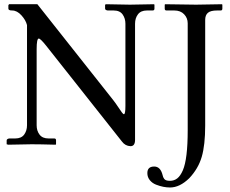

<svg xmlns="http://www.w3.org/2000/svg" viewBox="-20 -666 1058 885"><path d="M763.2 167.5Q782.7 167.5 797.1 156.2Q811.5 145 822.8 119.1Q834 93.3 839.6 46.9Q845.2 0.5 845.2 -65.4V-558.6Q845.2 -583 828.6 -600.3Q812 -617.7 783.7 -617.7H747.6Q739.3 -617.7 739.3 -626V-644.5L741.2 -646.5Q844.7 -644.5 883.8 -644.5L1002.9 -646.5L1004.9 -644.5V-626Q1004.9 -617.7 997.1 -617.7H980.5Q950.7 -617.7 938.2 -606.9Q925.8 -596.2 925.8 -574.2V-87.4Q925.8 2.4 909.9 56.9Q894 111.3 852.5 155.3Q808.6 198.2 763.7 198.2Q749 198.2 732.9 195.1Q716.8 191.9 699.2 185.1Q681.6 178.2 670.4 164.3Q659.2 150.4 659.2 131.8Q659.2 101.6 690.9 101.6Q719.7 101.6 729.5 141.1Q731 147 732.2 150.4Q733.4 153.8 736.8 158.4Q740.2 163.1 746.8 165.3Q753.4 167.5 763.2 167.5ZM602.5 -556.6V-21.5Q602.5 7.8 581.5 7.8Q557.1 6.8 542 -13.7L192.9 -455.1Q166.5 -488.3 158.7 -488.3Q148.9 -488.3 148.9 -439V-88.4Q148.9 -63 162.4 -45.4Q175.8 -27.8 203.6 -27.8H230Q238.3 -27.8 238.3 -19.5V-1L236.3 1Q164.6 -1 125.5 -1L18.1 1L10.7 -1V-19Q10.7 -22.9 15.1 -25.4Q19.5 -27.8 23.9 -27.8H50.3Q78.6 -27.8 91.6 -45.9Q104.5 -64 104.5 -88.4V-550.3Q99.1 -572.8 78.9 -595.2Q58.6 -617.7 36.1 -617.7Q18.6 -617.7 18.6 -626V-641.6L21.5 -646.5H152.3L501.5 -205.1Q512.7 -190.9 524.4 -173.1Q536.1 -155.3 542 -147.5Q547.9 -139.6 551.3 -139.6Q558.1 -139.6 558.1 -177.7V-556.6Q558.1 -581.1 545.2 -599.4Q532.2 -617.7 503.9 -617.7H477.5Q473.1 -617.7 468.8 -619.9Q464.4 -622.1 464.4 -626V-644.5L469.2 -646.5Q543.5 -644.5 579.1 -644.5L689.9 -646.5L691.9 -644.5V-626Q691.9 -617.7 683.6 -617.7H657.2Q629.4 -617.7 616 -600.1Q602.5 -582.5 602.5 -556.6Z"/></svg>

Font: Libertinage
Style: f
Weight: 400
Designer: OSP
Foundry: OSP
Version: Version 1.0; 2008; OFL relea